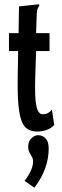

<svg xmlns="http://www.w3.org/2000/svg" viewBox="-20 -604 290 899"><path d="M154 12Q119 12 98.5 -8.5Q78 -29 69.5 -85Q61 -141 63 -248L65 -365H22V-449H67L69 -574L153 -583L163 -584L164 -577Q159 -570 156 -563Q153 -556 152 -539L149 -449H212V-365H149L145 -243Q142 -144 150.5 -106.5Q159 -69 180 -69Q195 -69 206 -75.5Q217 -82 223 -91L234 -19Q219 -2 196.5 5Q174 12 154 12ZM141 275 95 243Q113 220 124 196Q135 172 135 152Q135 139 129 129.5Q123 120 117.5 109Q112 98 112 82Q112 58 127 43.5Q142 29 159 29Q179 29 193.5 44Q208 59 208 91Q208 187 141 275Z"/></svg>

Font: Inconsolata UltraCondensed ExtraBold
Style: Regular
Weight: 800
Width: 1
Monospace: yes
Designer: Raph Levien, Cyreal, Brenton Simpson
Foundry: Raph Levien, Cyreal, Google
Version: Version 3.001; ttfautohint (v1.8.2.53-6de2)